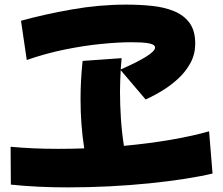

<svg xmlns="http://www.w3.org/2000/svg" viewBox="-20 -791 967 832"><path d="M27 9 26 -155Q122 -146 232 -146Q287 -146 345 -148Q337 -199 333 -253Q329 -307 329 -362Q329 -443 338 -527L507 -539Q505 -515 503 -490Q576 -522 614 -546Q652 -570 652 -585Q652 -596 634 -601Q616 -606 591.5 -607Q567 -608 548 -608Q493 -608 417.5 -600.5Q342 -593 259 -576Q176 -559 96 -531L71 -701Q172 -729 291 -750Q410 -771 527 -771Q585 -771 638.5 -765.5Q692 -760 734.5 -742.5Q777 -725 801.5 -691.5Q826 -658 826 -602Q826 -557 806 -519.5Q786 -482 754 -452Q722 -422 684.5 -399Q647 -376 611 -360L503 -487Q502 -465 501 -442Q500 -419 500 -395Q500 -337 504 -276.5Q508 -216 517 -159Q625 -169 721 -185.5Q817 -202 886 -222L901 -39Q851 -27 780.5 -16Q710 -5 626.5 3.5Q543 12 453 16.5Q363 21 274 21Q141 21 27 9Z"/></svg>

Font: Mochiy Pop P One
Style: Regular
Weight: 400
Designer: FONTDASU
Foundry: FONTDASU / Google Inc. / Adobe
Version: Version 2.000